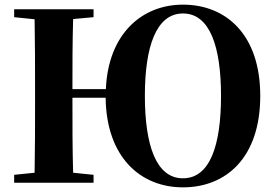

<svg xmlns="http://www.w3.org/2000/svg" viewBox="-20 -787 1184 827"><path d="M768 -19C653 -19 604 -160 604 -375C604 -586 653 -729 768 -729C884 -729 932 -586 932 -374C932 -160 884 -19 768 -19ZM768 20C953 20 1101 -107 1101 -374C1101 -640 952 -767 768 -767C592 -767 446 -642 436 -403H292C292 -505 292 -606 295 -705L383 -713V-747H41V-713L129 -704C131 -602 131 -499 131 -395V-351C131 -247 131 -144 129 -43L41 -34V0H383V-34L295 -43C292 -144 292 -247 292 -366H435C438 -110 585 20 768 20Z"/></svg>

Font: GenKiMin2 TW H
Style: Regular
Weight: 900
Version: Version 2.100;PS 2.1;hotconv 16.6.51;makeotf.lib2.5.65220 DE